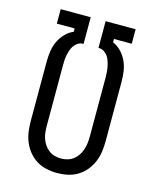

<svg xmlns="http://www.w3.org/2000/svg" viewBox="-112 -812 724 896"><g transform="rotate(15 250.0 -363.5)"><path d="M250 8Q224 8 198.5 2.5Q173 -3 151 -16.5Q129 -30 112.5 -50Q96 -70 86 -94Q76 -118 72.5 -143.5Q69 -169 69 -195V-481Q69 -506 72.5 -531Q76 -556 86.5 -579Q97 -602 114.5 -620.5Q132 -639 155 -649V-665H69V-735H214V-606H210Q198 -606 186.5 -598.5Q175 -591 168 -580.5Q161 -570 157 -557.5Q153 -545 150.5 -532.5Q148 -520 147.5 -507Q147 -494 147 -481V-195Q147 -179 148.5 -163Q150 -147 155 -132Q160 -117 169 -103.5Q178 -90 190.5 -80.5Q203 -71 218.5 -66.5Q234 -62 250 -62Q266 -62 281.5 -66.5Q297 -71 309.5 -80.5Q322 -90 331 -103.5Q340 -117 345 -132Q350 -147 352 -163Q354 -179 354 -195V-481Q354 -494 353 -507Q352 -520 349.5 -532.5Q347 -545 343 -557.5Q339 -570 332 -580.5Q325 -591 313.5 -598.5Q302 -606 290 -606H286V-735H431V-665H345V-649Q368 -639 385.5 -620.5Q403 -602 413.5 -579Q424 -556 427.5 -531Q431 -506 431 -481V-195Q431 -169 427.5 -143.5Q424 -118 414 -94Q404 -70 387.5 -50Q371 -30 349 -16.5Q327 -3 301.5 2.5Q276 8 250 8Z"/></g></svg>

Font: Iosevka Curly Slab
Style: Regular
Weight: 400
Monospace: yes
Designer: Belleve Invis
Foundry: Belleve Invis
Version: Version 22.1.2; ttfautohint (v1.8.4)